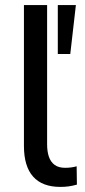

<svg xmlns="http://www.w3.org/2000/svg" viewBox="-20 -725 334 754"><path d="M217 9Q146 9 110 -31.5Q74 -72 74 -152V-705H165V-158Q165 -130 172 -109.5Q179 -89 194.5 -77.5Q210 -66 236 -66Q248 -66 259.5 -67.5Q271 -69 281 -72L282 0Q264 5 249 7Q234 9 217 9ZM207 -513V-705H278L256 -513Z"/></svg>

Font: Nunito Sans 10pt SemiCondensed Medium
Style: Regular
Weight: 500
Width: 4
Designer: Vernon Adams
Foundry: Vernon Adams
Version: Version 3.101;gftools[0.9.27]